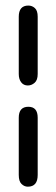

<svg xmlns="http://www.w3.org/2000/svg" viewBox="-20 -663 207 704"><path d="M118.2 -391.6Q118.2 -369.1 106.9 -359.4Q95.7 -349.6 82 -349.6Q66.4 -349.6 57.6 -361.3Q48.8 -373 48.8 -391.6V-601.6Q48.8 -642.6 84 -642.6Q97.7 -642.6 107.9 -633.3Q118.2 -624 118.2 -601.6ZM118.2 -21.5Q118.2 21.5 82 21.5Q69.3 21.5 59.1 11.7Q48.8 2 48.8 -21.5V-231.4Q48.8 -271.5 84 -271.5Q118.2 -271.5 118.2 -231.4Z"/></svg>

Font: Jura
Style: DemiBold
Weight: 600
Version: Version 2.4